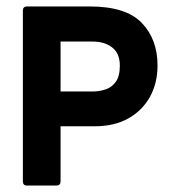

<svg xmlns="http://www.w3.org/2000/svg" viewBox="-20 -576 536 596"><path d="M168 -184V-13Q168 0 155 0H64Q51 0 51 -13V-543Q51 -556 64 -556H258Q371 -556 420 -505Q469 -454 469 -373Q469 -318 445.5 -275.5Q422 -233 378.5 -208.5Q335 -184 274 -184ZM168 -292H268Q287 -292 306.5 -298Q326 -304 339 -321.5Q352 -339 352 -372Q352 -410 328.5 -428.5Q305 -447 268 -447H168Z"/></svg>

Font: Zain ExtraBold
Style: Regular
Weight: 800
Designer: Zain,Boutros
Foundry: Mobile Telecommunications Company (Zain), 2024
Version: Version 1.50; ttfautohint (v1.8.4)